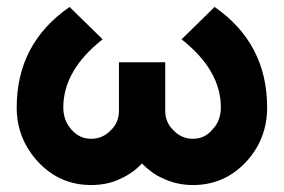

<svg xmlns="http://www.w3.org/2000/svg" viewBox="-20 -520 817 552"><path d="M180 -500Q28 -395 28 -211Q28 -165 44 -125.5Q60 -86 91 -53Q153 12 242 12Q263 12 284 8Q305 4 324 -5Q342 -13 358 -24Q374 -35 388 -50Q402 -36 417 -25Q432 -14 449 -7Q488 12 535 12Q624 12 686 -53Q748 -119 748 -211Q748 -395 597 -500L502 -407Q615 -318 615 -211Q615 -193 609 -176.5Q603 -160 591 -148Q569 -121 535 -121Q502 -121 479 -145Q455 -168 455 -201V-341H322V-201Q322 -185 316 -170.5Q310 -156 298 -145Q275 -121 242 -121Q208 -121 185 -148Q162 -174 162 -211Q162 -318 275 -407Z"/></svg>

Font: Unageo
Style: Bold
Weight: 700
Designer: Richard Sepsi
Foundry: Richard Sepsi
Version: Version 2.000